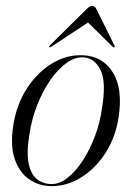

<svg xmlns="http://www.w3.org/2000/svg" viewBox="-20 -625 448 653"><path d="M263.5 -437Q330.5 -433.5 364.5 -377.5Q398.5 -321.5 383 -224Q373 -159 339.8 -106.5Q306.5 -54 258.2 -23Q210 8 155 8Q113 8 79.5 -15Q46 -38 30.2 -83.8Q14.5 -129.5 25 -198Q36.5 -271.5 72.8 -326.2Q109 -381 159.2 -410.5Q209.5 -440 263.5 -437ZM156 1Q183.5 1 211 -21Q238.5 -43 262.2 -80Q286 -117 303 -162.2Q320 -207.5 326.5 -254.5Q342 -345 322.2 -386Q302.5 -427 264.5 -430Q236 -432 206.5 -411Q177 -390 151 -352.5Q125 -315 106.2 -267Q87.5 -219 80 -167.5Q69.5 -104 77.8 -67.2Q86 -30.5 107 -14.8Q128 1 156 1ZM369 -464.5Q367 -462.5 363 -466L279.5 -548.5L154.5 -466Q149 -463 147.5 -464.5Q146.5 -466.5 150 -471L274 -593.5Q285 -605 293.5 -605Q302.5 -605 308 -593.5L369 -471Q371.5 -466.5 369 -464.5Z"/></svg>

Font: Fraunces 144pt S000 Light
Style: Italic
Weight: 300
Italic angle: -16°
Version: Version 1.000; ttfautohint (v1.8.3)